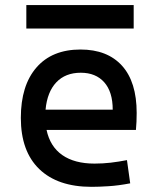

<svg xmlns="http://www.w3.org/2000/svg" viewBox="-20 -721 626 751"><path d="M337.9 9.8Q205.6 9.8 133.5 -59.8Q61.5 -129.4 61.5 -259.8Q61.5 -386.7 122.6 -457Q183.6 -527.3 294.9 -527.3Q399.9 -527.3 457.3 -463.9Q514.6 -400.4 514.6 -279.3Q514.6 -243.7 511.7 -212.9H162.1Q175.8 -147.9 223.6 -114.5Q271.5 -81.1 349.6 -81.1Q381.8 -81.1 413.1 -84.7Q444.3 -88.4 476.6 -94.7L489.3 -3.9Q443.4 4.9 405.3 7.3Q367.2 9.8 337.9 9.8ZM158.2 -292H420.9Q420.9 -361.8 387.7 -399.2Q354.5 -436.5 295.9 -436.5Q235.8 -436.5 200.2 -398.9Q164.6 -361.3 158.2 -292ZM83 -609.4V-701.2H502.9V-609.4Z"/></svg>

Font: Cascadia Code NF
Style: Regular
Weight: 400
Monospace: yes
Designer: Aaron Bell
Foundry: Saja Typeworks
Version: Version 2404.023; ttfautohint (v1.8.4)